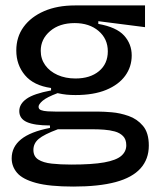

<svg xmlns="http://www.w3.org/2000/svg" viewBox="-20 -536 585 707"><path d="M250 151Q162 151 112.5 137.5Q63 124 43 100.5Q23 77 23 47Q23 5 57.5 -23Q92 -51 164 -65V-74Q107 -74 79 -86.5Q51 -99 51 -127Q51 -153 77.5 -172Q104 -191 168 -203V-212Q104 -221 72 -259Q40 -297 40 -350Q40 -400 67 -437Q94 -474 142.5 -495Q191 -516 256 -516H514V-436L342 -458V-448Q409 -436 437 -405Q465 -374 465 -332Q465 -290 441 -257Q417 -224 371 -205Q325 -186 258 -186Q240 -186 225 -187.5Q210 -189 192 -193Q152 -178 137 -165Q122 -152 122 -143Q122 -134 131 -130.5Q140 -127 155.5 -126Q171 -125 189 -125H345Q362 -125 392 -122.5Q422 -120 453.5 -109Q485 -98 506.5 -72.5Q528 -47 528 0Q528 50 497.5 84Q467 118 405.5 134.5Q344 151 250 151ZM242 70Q320 70 364 62Q408 54 426.5 38Q445 22 445 -1Q445 -23 433 -35Q421 -47 402.5 -52Q384 -57 363 -58.5Q342 -60 322 -60H193Q142 -41 122.5 -24.5Q103 -8 103 16Q103 40 121 51.5Q139 63 170.5 66.5Q202 70 242 70ZM258 -247Q312 -247 344.5 -274Q377 -301 377 -347Q377 -393 343 -422Q309 -451 255 -451Q199 -451 164.5 -421.5Q130 -392 130 -349Q130 -319 146.5 -296Q163 -273 192 -260Q221 -247 258 -247Z"/></svg>

Font: Bricolage Grotesque 96pt ExtraBold 96pt
Style: Regular
Weight: 400
Version: Version 1.001;gftools[0.9.33.dev8+g029e19f]